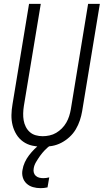

<svg xmlns="http://www.w3.org/2000/svg" viewBox="-20 -755 540 998"><path d="M202 8Q174 8 147.5 2Q121 -4 100 -19Q79 -34 65.5 -56Q52 -78 45.5 -103.5Q39 -129 39.5 -157Q40 -185 45 -213L131 -735H192L104 -204Q101 -185 100.5 -166Q100 -147 103 -129.5Q106 -112 114 -96Q122 -80 135 -68.5Q148 -57 165.5 -52Q183 -47 202 -47Q219 -47 237.5 -51Q256 -55 272 -64.5Q288 -74 301.5 -87.5Q315 -101 324.5 -117.5Q334 -134 339.5 -151.5Q345 -169 348 -186L438 -735H499L407 -177Q403 -153 395 -129Q387 -105 374 -83Q361 -61 341.5 -43Q322 -25 299 -13Q276 -1 251 3.5Q226 8 202 8ZM191 223Q170 223 151 217.5Q132 212 118 199Q104 186 98.5 167Q93 148 97 128Q100 108 109 88.5Q118 69 131 52Q144 35 159.5 19.5Q175 4 193 -8H243L242 0Q226 12 212.5 26Q199 40 188 55.5Q177 71 167 88Q157 105 155 122Q153 133 156 143Q159 153 166.5 159.5Q174 166 184 168.5Q194 171 205 171Q213 171 220.5 170Q228 169 236 167L227 219Q218 221 209 222Q200 223 191 223Z"/></svg>

Font: Iosevka Light Oblique
Style: Regular
Weight: 300
Italic angle: -9°
Monospace: yes
Designer: Belleve Invis
Foundry: Belleve Invis
Version: Version 32.5.0; ttfautohint (v1.8.4)